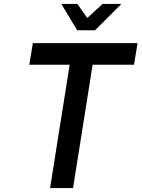

<svg xmlns="http://www.w3.org/2000/svg" viewBox="-20 -950 715 970"><path d="M290 -930H371L421 -859L498 -930H593L460 -797H370ZM128 -623 146 -732H675L657 -623H448L349 0H233L332 -623Z"/></svg>

Font: Exo
Style: Demi Bold Italic
Weight: 600
Designer: Natanael Gama
Version: Version 1